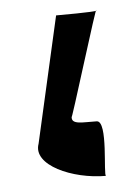

<svg xmlns="http://www.w3.org/2000/svg" viewBox="-38 -436 298 456"><g transform="rotate(-5 110.5 -207.5)"><path d="M44 -100C26 -50 117 -10 197 -10C190 -10 214 -141 186 -141C154 -142 124 -137 128 -158C123 -133 213 -430 208 -403C207 -400 115 -400 112 -400Z"/></g></svg>

Font: Recovery
Style: Obl
Weight: 400
Version: Version 0.27